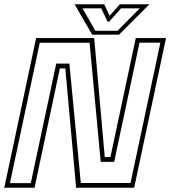

<svg xmlns="http://www.w3.org/2000/svg" viewBox="-32 -878 796 898"><path d="M14.5 -21.5H112L231 -580.5H292.5L346 -22H578.5L718 -678.5H620.5L502 -121H439L387 -678H154ZM-12 0 137 -700H408.5L458 -143.5H484.5L603 -700H744.5L595.5 0H324L273.5 -558H248L129.5 0ZM399 -716 317 -858H455.5L480.5 -804L528.5 -858H667L525 -716ZM414 -734H517.5L621.5 -839H534L479 -777H471L441.5 -839H354Z"/></svg>

Font: Tourney Thin ExtraLight
Style: Italic
Weight: 250
Italic angle: -12°
Version: Version 1.015